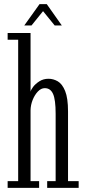

<svg xmlns="http://www.w3.org/2000/svg" viewBox="-20 -910 414 930"><path d="M17 0V-32.5H68V-717.5H17V-750H128V-465.5Q129 -473.5 140.2 -488.8Q151.5 -504 170.8 -516.2Q190 -528.5 215 -528.5Q238.5 -528.5 260 -516Q281.5 -503.5 295.5 -469.2Q309.5 -435 309.5 -370V-32.5H361V0H208.5V-32.5H249.5V-359Q249.5 -427 237 -455Q224.5 -483 197 -483Q179 -483 163.5 -466.8Q148 -450.5 138.2 -426Q128.5 -401.5 128 -376V-32.5H169.5V0ZM97.5 -786.5 171.5 -890H206.5L279.5 -786.5H245L188.5 -856L132.5 -786.5Z"/></svg>

Font: Imbue Thin 10pt Light
Style: Regular
Weight: 300
Version: Version 1.102